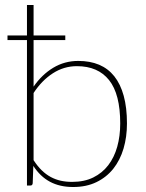

<svg xmlns="http://www.w3.org/2000/svg" viewBox="-20 -743 586 769"><path d="M114.5 -101.5Q130 -77.5 147 -61Q164 -44.5 183 -34.2Q202 -24 223.2 -19.2Q244.5 -14.5 269 -14.5Q317.5 -14.5 353.5 -32.2Q389.5 -50 413.5 -81.2Q437.5 -112.5 449.5 -155.2Q461.5 -198 461.5 -248.5Q461.5 -366 417 -422Q372.5 -478 288 -478Q236 -478 191.8 -449.5Q147.5 -421 114.5 -370.5ZM114.5 -396Q147.5 -444 193 -471.5Q238.5 -499 293.5 -499Q340.5 -499 376.8 -483.8Q413 -468.5 437.8 -437.5Q462.5 -406.5 475.5 -359.2Q488.5 -312 488.5 -248.5Q488.5 -194.5 474.8 -148Q461 -101.5 433.8 -67.2Q406.5 -33 366.2 -13.5Q326 6 273 6Q219.5 6 180.2 -15Q141 -36 113.5 -78.5L111 -9Q110.5 -5.5 108.8 -2.8Q107 0 102 0H88V-582.5H10V-601H88V-723H114.5V-601H241.5V-582.5H114.5Z"/></svg>

Font: Lato 2
Style: Regular
Weight: 200
Designer: Lukasz Dziedzic with Adam Twardoch and Botio Nikoltchev
Foundry: tyPoland Lukasz Dziedzic
Version: Version 2.015; 2015-08-06; http://www.latofonts.com/